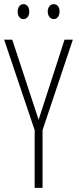

<svg xmlns="http://www.w3.org/2000/svg" viewBox="-20 -905 371 925"><path d="M65 -849C65 -828 76 -813 93 -813C109 -813 121 -827 121 -849C121 -871 109 -885 93 -885C76 -885 65 -869 65 -849ZM210 -850C210 -828 222 -813 239 -813C256 -813 267 -828 267 -850C267 -872 255 -885 239 -885C222 -885 210 -870 210 -850ZM166 -328 39 -714H0L147 -278V0H185V-278L331 -714H291Z"/></svg>

Font: Noto Sans Sinhala UI ExtraCondensed ExtraLight
Style: Regular
Weight: 200
Width: 2
Designer: Jelle Bosma - Monotype Design Team
Foundry: Monotype Imaging Inc.
Version: Version 2.006